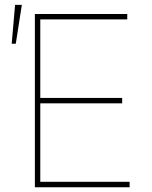

<svg xmlns="http://www.w3.org/2000/svg" viewBox="-20 -786 637 806"><path d="M29.1 0ZM524.1 0H126.4V-727.3H514.2V-704.5H149.1V-375H492.9V-352.3H149.1V-22.7H524.1ZM46.2 -602.3H29.1L43.3 -765.6H71.7Z"/></svg>

Font: Linik Sans Thin
Style: Regular
Weight: 100
Designer: Fonts by Rasmus Andersson / Changes by Cristiano Sobral with parts from Marc Monis
Foundry: rsms
Version: Version 3.020; ttfautohint (v1.6)